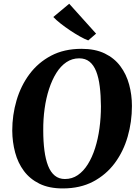

<svg xmlns="http://www.w3.org/2000/svg" viewBox="-20 -1020 761 1050"><path d="M323 10.5Q248.5 10.5 196 -15.2Q143.5 -41 110.8 -85Q78 -129 62.8 -186Q47.5 -243 47 -305.5Q47 -391 70.5 -471Q94 -551 141.2 -614.5Q188.5 -678 259.5 -715.5Q330.5 -753 426 -753Q500.5 -753 553 -727.5Q605.5 -702 638.2 -658Q671 -614 686.2 -557.8Q701.5 -501.5 701.5 -440.5Q701.5 -353.5 678.2 -272.8Q655 -192 607.8 -128.2Q560.5 -64.5 489.5 -27Q418.5 10.5 323 10.5ZM335 -41Q374 -41 405.2 -62.2Q436.5 -83.5 460.2 -121.5Q484 -159.5 500 -209.8Q516 -260 524 -318.5Q532 -377 532 -439Q531.5 -499 525.5 -547.2Q519.5 -595.5 506 -629.8Q492.5 -664 469.8 -682.5Q447 -701 413 -701Q374.5 -701 343 -679.8Q311.5 -658.5 288 -620.8Q264.5 -583 248.2 -533.2Q232 -483.5 224 -425.8Q216 -368 216.5 -307Q216.5 -246 223 -196.8Q229.5 -147.5 243.2 -112.8Q257 -78 279.8 -59.5Q302.5 -41 335 -41ZM462.5 -799Q443 -806 416.8 -820.8Q390.5 -835.5 363.2 -853.8Q336 -872 311.5 -891.2Q287 -910.5 271.5 -927L358.5 -999.5L505.5 -836Z"/></svg>

Font: Merriweather 48pt ExtraBold
Style: Italic
Weight: 800
Italic angle: -7.8°
Version: Version 2.101